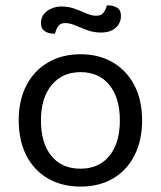

<svg xmlns="http://www.w3.org/2000/svg" viewBox="-20 -675 593 708"><path d="M504 -231Q504 -157 476 -102Q448 -47 397 -17Q346 13 277 13Q208 13 156.5 -17Q105 -47 77 -102Q49 -157 49 -231Q49 -306 77.5 -360.5Q106 -415 157.5 -445Q209 -475 277 -475Q345 -475 396 -445Q447 -415 475.5 -360.5Q504 -306 504 -231ZM277 -409Q210 -409 170.5 -361.5Q131 -314 131 -231Q131 -147 169.5 -100Q208 -53 277 -53Q345 -53 383.5 -100.5Q422 -148 422 -231Q422 -314 383.5 -361.5Q345 -409 277 -409ZM206 -651Q234 -651 256.5 -642.5Q279 -634 298.5 -625.5Q318 -617 335 -617Q353 -617 361.5 -628Q370 -639 374 -655H380Q398 -655 412 -646.5Q426 -638 426 -617Q426 -589 406 -572Q386 -555 353 -555Q325 -555 301 -564Q277 -573 257 -581.5Q237 -590 221 -590Q203 -590 195 -579Q187 -568 183 -551H177Q159 -551 145 -560Q131 -569 131 -589Q131 -609 141.5 -622.5Q152 -636 169.5 -643.5Q187 -651 206 -651Z"/></svg>

Font: Baloo Bhaina 2
Style: Regular
Weight: 400
Designer: Yesha Goshar, Manish Minz, Shuchita Grover and Ek Type
Foundry: Ek Type
Version: Version 1.700